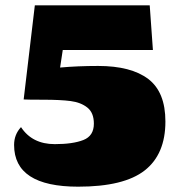

<svg xmlns="http://www.w3.org/2000/svg" viewBox="-20 -680 682 722"><path d="M555 -492H216L206 -426Q272 -432 349 -432Q473 -432 537.5 -383Q602 -334 602 -223Q602 -100 524 -39Q446 22 274 22Q33 22 33 -135Q33 -174 59 -202Q101 -138 186 -138Q254 -138 293.5 -153.5Q333 -169 333 -215Q333 -256 308.5 -275.5Q284 -295 245.5 -300Q207 -305 144 -305Q83 -305 69 -306L111 -660H543Z"/></svg>

Font: Sansita Black
Style: Regular
Weight: 900
Designer: Pablo Cosgaya
Foundry: Omnibus-Type
Version: Version 1.006; ttfautohint (v1.5)